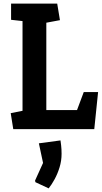

<svg xmlns="http://www.w3.org/2000/svg" viewBox="-20 -711 564 1057"><path d="M53 0 39 -88 104 -101V-595L41 -602V-691H295L310 -600L235 -586V-105H404L441 -204H520L499 0ZM175 292 173 283 217 186 194 78 313 62Q314 68 316.5 89Q319 110 319 136Q319 174 308 210Q297 246 280.5 276Q264 306 248 326Z"/></svg>

Font: Kreon Light
Style: Regular
Weight: 300
Designer: Julia Petretta
Foundry: Julia Petretta and Eli Heuer
Version: Version 2.002